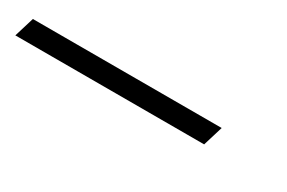

<svg xmlns="http://www.w3.org/2000/svg" viewBox="-121 -57 513 343"><g transform="rotate(30 136.0 114.5)"><path d="M-104.5 94.5H285L272.5 135.5H-117Z"/></g></svg>

Font: Newsreader 60pt SemiBold
Style: Italic
Weight: 600
Italic angle: -17°
Designer: Hugues Gentile
Foundry: Production Type
Version: Version 1.003